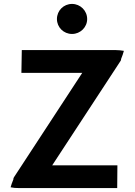

<svg xmlns="http://www.w3.org/2000/svg" viewBox="-20 -958 688 978"><path d="M270 -861C270 -819 304 -785 347 -785C389 -785 424 -819 424 -861C424 -904 389 -938 347 -938C304 -938 270 -904 270 -861ZM91 -703 89 -587H399L51 -55C49 -52 48 -49 48 -44C42 -29 37 -16 34 -4C47 -1 61 0 78 0H577L578 -116H246L595 -649C596 -651 597 -654 597 -658C603 -673 608 -687 611 -699C598 -701 584 -703 568 -703Z"/></svg>

Font: Bluebird
Style: Regular
Weight: 400
Designer: Jasper
Foundry: Cannot Into Space Fonts
Version: Version 0.98